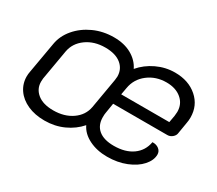

<svg xmlns="http://www.w3.org/2000/svg" viewBox="-100 -715 1053 930"><g transform="rotate(30 427.0 -250.0)"><path d="M35 -134Q35 -147 38 -162L68 -334Q76 -382 110 -422Q144 -462 195.5 -485.5Q247 -509 308 -509Q365 -509 406 -486Q447 -463 466 -424Q499 -463 547.5 -486Q596 -509 649 -509Q725 -509 773.5 -466.5Q822 -424 822 -357Q822 -341 819 -326L808 -260Q806 -248 794 -238Q782 -228 767 -228H464L455 -173Q453 -164 453 -147Q453 -102 482.5 -77.5Q512 -53 568 -53Q632 -53 672.5 -82Q713 -111 722 -162Q744 -163 758.5 -151.5Q773 -140 773 -122Q773 -90 746 -59.5Q719 -29 671.5 -10Q624 9 566 9Q509 9 465 -13Q421 -35 403 -73Q370 -35 321.5 -13Q273 9 216 9Q162 9 121 -9.5Q80 -28 57.5 -60.5Q35 -93 35 -134ZM744 -287 751 -326Q753 -342 753 -349Q753 -393 721 -420Q689 -447 637 -447Q578 -447 534.5 -413.5Q491 -380 482 -326L475 -287ZM385 -164 414 -332Q416 -346 416 -352Q416 -394 384.5 -419.5Q353 -445 296 -445Q234 -445 190.5 -413.5Q147 -382 138 -332L109 -164Q108 -158 108 -146Q108 -106 139.5 -80.5Q171 -55 228 -55Q290 -55 333 -85Q376 -115 385 -164Z"/></g></svg>

Font: K2D Light
Style: Italic
Weight: 300
Italic angle: -10°
Designer: Katatrad Aksorn Co.,Ltd.
Foundry: Cadson Demak Co.,Ltd.
Version: Version 1.000; ttfautohint (v1.6)